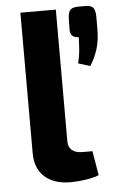

<svg xmlns="http://www.w3.org/2000/svg" viewBox="-52 -740 475 788"><g transform="rotate(-5 185.5 -346.5)"><path d="M208 -700V-158Q208 -133 223 -120.5Q238 -108 267 -108H307L324 -8Q312 -2 290 2.5Q268 7 245 9Q222 11 206 11Q139 11 100.5 -23.5Q62 -58 62 -121V-700ZM329 -704Q352 -704 361 -695Q370 -686 371 -661V-608Q371 -559 360 -524Q349 -489 329 -457L280 -472Q287 -499 289 -524Q291 -549 292 -579Q256 -579 257 -616L258 -661Q259 -686 268.5 -695Q278 -704 301 -704Z"/></g></svg>

Font: Exo 2
Style: Bold
Weight: 700
Designer: Natanael Gama
Foundry: Natanael Gama
Version: Version 2.010